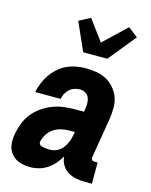

<svg xmlns="http://www.w3.org/2000/svg" viewBox="-117 -852 735 936"><g transform="rotate(15 250.0 -384.0)"><path d="M127 8Q99 8 74 0Q49 -8 32 -27.5Q15 -47 11.5 -73.5Q8 -100 13 -128Q18 -156 28.5 -183.5Q39 -211 57.5 -234.5Q76 -258 101.5 -275.5Q127 -293 154.5 -303.5Q182 -314 210.5 -317.5Q239 -321 266 -321H311L314 -339Q316 -353 315.5 -367.5Q315 -382 309.5 -394.5Q304 -407 291.5 -414Q279 -421 264 -421Q251 -421 237 -416.5Q223 -412 212 -402Q201 -392 194 -379Q187 -366 185 -352H56Q61 -376 70.5 -399Q80 -422 94.5 -443Q109 -464 128 -481Q147 -498 170 -508.5Q193 -519 217 -523.5Q241 -528 264 -528Q292 -528 319.5 -523.5Q347 -519 369.5 -506.5Q392 -494 409.5 -474Q427 -454 436 -429.5Q445 -405 445 -377Q445 -349 441 -321L407 -117Q406 -110 410 -104.5Q414 -99 422 -99H439V8H404Q380 8 357.5 3.5Q335 -1 316.5 -12.5Q298 -24 286.5 -43.5Q275 -63 274 -86Q263 -66 247.5 -48Q232 -30 212.5 -17Q193 -4 171 2Q149 8 127 8ZM196 -99Q209 -99 221.5 -102.5Q234 -106 245 -114Q256 -122 264 -133Q272 -144 277.5 -156Q283 -168 286.5 -180.5Q290 -193 292 -205L293 -214H266Q246 -214 226 -209.5Q206 -205 188 -193.5Q170 -182 158 -163.5Q146 -145 142 -125Q141 -119 143.5 -114Q146 -109 151 -106.5Q156 -104 162 -103Q168 -102 173.5 -101Q179 -100 184.5 -99.5Q190 -99 196 -99ZM232 -600 169 -742 226 -772 303 -668 417 -776 466 -738 354 -600Z"/></g></svg>

Font: Iosevka SS18 Heavy
Style: Italic
Weight: 900
Italic angle: -9°
Monospace: yes
Designer: Belleve Invis
Foundry: Belleve Invis
Version: Version 25.1.1; ttfautohint (v1.8.4)